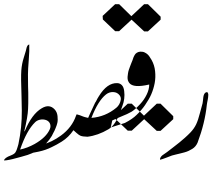

<svg xmlns="http://www.w3.org/2000/svg" viewBox="-33 -790 1067 944"><path d="M737.8 -280.3H756.3L818.8 -218.8V-204.1L756.3 -146.5H737.8L676.3 -203.6H675.3L614.7 -147.5H595.2L534.7 -205.1L533.7 -222.7L595.2 -280.3H614.7L675.3 -220.7V-221.7Z M177.2 134.8ZM215.8 -433.1ZM65.9 -54.7Q102.1 -62.5 137.2 -82Q194.3 -114.3 211.9 -154.8Q218.8 -170.4 211.4 -185.1Q204.6 -196.8 190.4 -200.7Q176.3 -204.6 162.4 -201.2Q148.4 -197.8 139.6 -189Q98.1 -148.9 65.9 -54.7ZM221.7 -121.6Q175.3 -44.9 79.6 -21.5Q76.7 -20.5 74.7 -20Q65.4 -17.6 47.4 -12.7Q7.8 -1.5 -13.2 -1Q-11.2 -14.2 20.5 -25.9Q37.6 -32.7 42.5 -40.5Q47.4 -48.3 49.8 -55.7Q52.2 -63 53.7 -67.9Q55.2 -72.3 57.6 -81.5Q75.2 -165 74.2 -247.1Q74.2 -282.7 72.8 -316.9Q69.3 -409.7 71.8 -443.4Q74.2 -477.1 84 -506.8Q93.3 -537.1 94.2 -540.5Q95.2 -543.9 96.2 -548.8Q97.2 -553.7 98.1 -556.6Q98.6 -559.1 100.6 -562.5Q103.5 -569.3 110.8 -571.3Q112.3 -543.5 108.4 -495.6Q104.5 -447.3 104.5 -424.3Q104 -401.4 105 -366.2Q106.4 -331.1 106 -307.6Q106.4 -284.2 105 -253.9Q103.5 -215.8 86.4 -144.5H88.4Q123.5 -229.5 172.4 -257.8Q209 -279.8 234.9 -252.9Q247.6 -239.7 249.8 -219.5Q252 -199.2 249 -186Q246.1 -173.3 240.2 -159.7Q234.9 -146 229.5 -137.2Q226.1 -130.9 221.7 -121.6Z M546.4 44.9ZM397 -117.7Q372.6 -118.2 361.8 -123Q355 -126 342.8 -136.7Q331.5 -146.5 328.1 -149.9Q304.2 -114.7 270.5 -93.8Q245.6 -78.1 221.7 -66.9Q191.9 -51.8 156.7 -44.4Q136.2 -40 129.9 -39.1L134.3 -59.1L155.8 -75.2Q165.5 -76.2 175.8 -79.1Q221.7 -90.8 266.6 -123.5Q320.8 -163.1 340.8 -221.2Q342.8 -224.6 343.8 -228Q358.4 -224.6 376.5 -216.8Q380.9 -214.8 400.4 -210.4Q402.8 -214.4 408.2 -228Q410.6 -233.4 427.7 -270L434.6 -284.7Q437.5 -287.6 446.3 -305.7Q448.2 -309.6 453.1 -316.9Q493.7 -383.3 543.5 -381.3Q556.6 -380.9 565.9 -371.6Q575.2 -362.3 577.6 -342.3Q582.5 -304.2 568.4 -268.1Q564.9 -259.3 560.1 -245.1Q536.1 -175.3 500 -154.3Q448.7 -124 397 -117.7ZM416.5 -210.4Q485.4 -215.8 539.1 -260.3Q547.4 -267.1 553.2 -277.3Q559.1 -287.6 560.8 -299.6Q562.5 -311.5 555.2 -321.3Q543.5 -336.9 522.9 -337.4Q503.9 -337.9 488.3 -325.7Q449.2 -294.9 416.5 -210.4Z M675.8 -769.5H694.3L756.8 -708V-693.4L694.3 -635.7H675.8L614.3 -692.9H613.3L552.7 -636.7H533.2L472.7 -694.3L471.7 -711.9L533.2 -769.5H552.7L613.3 -710V-710.9Z M552.7 37.6ZM519 -197.8 511.7 -164.6Q511.7 -162.6 521.5 -166.5Q521.5 -166.5 581.1 -185.5Q618.7 -205.1 638.2 -224.6Q663.6 -249 680.2 -273.4Q700.2 -302.2 710.4 -325.7Q722.2 -353 727.5 -381.3Q732.9 -409.7 729.5 -440.4Q726.6 -469.7 712.4 -495.1Q710 -499.5 700.2 -514.2Q695.3 -521.5 686 -527.8Q676.3 -534.7 665.5 -535.6Q646.5 -538.1 633.8 -525.9Q631.3 -523.4 629.4 -520Q627.4 -517.1 626 -513.7Q624 -510.3 623 -507.3Q622.1 -503.9 620.6 -500Q619.1 -495.6 618.2 -493.2Q617.2 -490.7 612.8 -480Q608.4 -469.2 606.4 -463.4Q604.5 -458 600.6 -447.3Q597.7 -439 596.2 -428.7Q594.2 -415 594.2 -412.1Q593.8 -401.9 595.7 -395.5Q598.1 -388.2 602.5 -382.3Q622.6 -356 700.7 -374.5Q700.7 -350.6 688.2 -325Q675.8 -299.3 656.2 -278.3Q631.3 -251.5 613.8 -240.7Q597.2 -230.5 557.6 -214.8Z M753.9 -4.4Q752.9 -10.7 756.8 -16.8Q760.7 -22.9 765.6 -26.6Q770.5 -30.3 778.3 -35.4Q786.1 -40.5 789.1 -43Q796.9 -48.8 817.6 -64.9Q838.4 -81.1 849.1 -89.6Q859.9 -98.1 875.5 -112.1Q891.1 -126 903.3 -138.7Q921.4 -157.7 931.4 -178.7Q941.4 -199.7 950.2 -234.9Q959 -270 962.9 -281.7Q963.9 -285.6 964.8 -294.9Q965.8 -304.2 966.6 -311.8Q967.3 -319.3 970.7 -326.7Q974.1 -334 980 -336.2Q985.8 -338.4 988.3 -334.5Q990.7 -330.6 991.2 -324.2Q991.2 -318.4 990.2 -311.5Q989.3 -304.7 988.3 -299.3Q987.3 -293.9 985.8 -286.9Q984.4 -279.8 983.9 -274.9Q974.6 -184.6 938.5 -88.9Q934.6 -79.6 928 -71.5Q921.4 -63.5 912.6 -58.1Q903.8 -52.7 894.5 -48.3Q885.3 -43.9 873.8 -40.8Q862.3 -37.6 852.8 -35.4Q843.3 -33.2 831.5 -30.3Q819.8 -27.3 812.5 -25.4Q807.1 -23.4 786.4 -15.4Q765.6 -7.3 753.9 -4.4Z"/></svg>

Font: Dehalvi Khush Khat
Style: Regular
Weight: 400
Version: Version 002.500